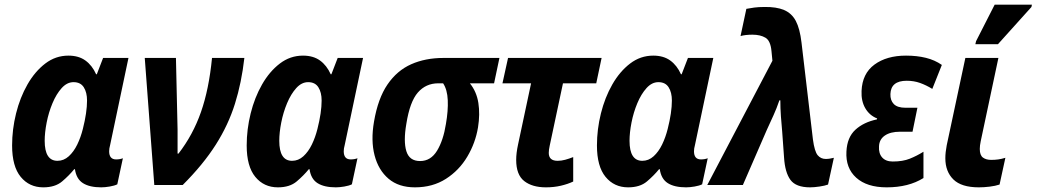

<svg xmlns="http://www.w3.org/2000/svg" viewBox="-20 -795 4454 825"><path d="M166 10Q106 10 69 -35Q32 -80 32 -170Q32 -239 49 -307.5Q66 -376 98 -432Q130 -488 174.5 -522Q219 -556 274 -556Q318 -556 347 -535Q376 -514 393 -476H396L423 -546H532L453 -171Q449 -157 449 -145Q449 -110 479 -110Q495 -110 508 -115L484 -3Q472 3 451.5 6.5Q431 10 415 10Q365 10 336.5 -8Q308 -26 302 -68H299Q277 -41 247 -15.5Q217 10 166 10ZM227 -104Q254 -104 275.5 -123.5Q297 -143 312 -174Q327 -205 336 -241Q354 -312 354 -363Q354 -398 340 -420Q326 -442 296 -442Q268 -442 245 -416.5Q222 -391 205.5 -351.5Q189 -312 180.5 -268.5Q172 -225 172 -190Q172 -104 227 -104Z M643 0 602 -546H736L743 -238Q743 -214 743 -184.5Q743 -155 743 -135H747Q809 -215 843.5 -313.5Q878 -412 891 -546H1030Q1018 -440 989.5 -349Q961 -258 907 -173Q853 -88 765 0Z M1174 10Q1114 10 1077 -35Q1040 -80 1040 -170Q1040 -239 1057 -307.5Q1074 -376 1106 -432Q1138 -488 1182.5 -522Q1227 -556 1282 -556Q1326 -556 1355 -535Q1384 -514 1401 -476H1404L1431 -546H1540L1461 -171Q1457 -157 1457 -145Q1457 -110 1487 -110Q1503 -110 1516 -115L1492 -3Q1480 3 1459.5 6.5Q1439 10 1423 10Q1373 10 1344.5 -8Q1316 -26 1310 -68H1307Q1285 -41 1255 -15.5Q1225 10 1174 10ZM1235 -104Q1262 -104 1283.5 -123.5Q1305 -143 1320 -174Q1335 -205 1344 -241Q1362 -312 1362 -363Q1362 -398 1348 -420Q1334 -442 1304 -442Q1276 -442 1253 -416.5Q1230 -391 1213.5 -351.5Q1197 -312 1188.5 -268.5Q1180 -225 1180 -190Q1180 -104 1235 -104Z M1763 10Q1693 10 1649.5 -27Q1606 -64 1589.5 -127.5Q1573 -191 1587 -272Q1604 -372 1645 -432Q1686 -492 1747 -519Q1808 -546 1885 -546H2126L2103 -437H1999Q2028 -401 2035.5 -352.5Q2043 -304 2034 -248Q2023 -181 1988 -122Q1953 -63 1896 -26.5Q1839 10 1763 10ZM1785 -103Q1831 -103 1858 -147.5Q1885 -192 1896 -262Q1906 -319 1904 -364.5Q1902 -410 1884 -437H1863Q1810 -437 1775.5 -397.5Q1741 -358 1726 -263Q1713 -188 1726 -145.5Q1739 -103 1785 -103Z M2326 10Q2267 10 2232.5 -17Q2198 -44 2198 -108Q2198 -137 2206 -174L2262 -437H2139L2163 -546H2565L2542 -437H2399L2342 -169Q2338 -151 2338 -138Q2338 -104 2376 -104Q2392 -104 2408.5 -108.5Q2425 -113 2443 -120V-15Q2420 -4 2390 3Q2360 10 2326 10Z M2679 10Q2619 10 2582 -35Q2545 -80 2545 -170Q2545 -239 2562 -307.5Q2579 -376 2611 -432Q2643 -488 2687.5 -522Q2732 -556 2787 -556Q2831 -556 2860 -535Q2889 -514 2906 -476H2909L2936 -546H3045L2966 -171Q2962 -157 2962 -145Q2962 -110 2992 -110Q3008 -110 3021 -115L2997 -3Q2985 3 2964.5 6.5Q2944 10 2928 10Q2878 10 2849.5 -8Q2821 -26 2815 -68H2812Q2790 -41 2760 -15.5Q2730 10 2679 10ZM2740 -104Q2767 -104 2788.5 -123.5Q2810 -143 2825 -174Q2840 -205 2849 -241Q2867 -312 2867 -363Q2867 -398 2853 -420Q2839 -442 2809 -442Q2781 -442 2758 -416.5Q2735 -391 2718.5 -351.5Q2702 -312 2693.5 -268.5Q2685 -225 2685 -190Q2685 -104 2740 -104Z M3461 10Q3400 10 3376.5 -22Q3353 -54 3349 -118L3341 -229Q3338 -260 3335.5 -295Q3333 -330 3333 -364H3329Q3317 -329 3304 -300.5Q3291 -272 3275 -237L3172 0H3019L3299 -534L3295 -575Q3291 -620 3269 -633Q3247 -646 3213 -646Q3198 -646 3185 -644.5Q3172 -643 3162 -640L3187 -757Q3202 -760 3221 -762.5Q3240 -765 3264 -765Q3316 -766 3349 -752Q3382 -738 3399.5 -705Q3417 -672 3424 -612L3473 -196Q3480 -144 3493.5 -128Q3507 -112 3528 -112Q3538 -112 3546 -113.5Q3554 -115 3563 -117L3538 -2Q3525 3 3501.5 6.5Q3478 10 3461 10Z M3790 10Q3705 10 3659 -31.5Q3613 -73 3617 -144Q3620 -205 3655.5 -237.5Q3691 -270 3748 -282L3749 -286Q3716 -299 3698 -330Q3680 -361 3682 -404Q3685 -479 3737.5 -517.5Q3790 -556 3873 -556Q3920 -556 3958.5 -546.5Q3997 -537 4027 -516L3986 -413Q3960 -429 3933.5 -438.5Q3907 -448 3876 -448Q3808 -448 3806 -391Q3805 -364 3820.5 -348Q3836 -332 3871 -332H3922L3901 -229H3847Q3806 -229 3782 -212.5Q3758 -196 3757 -166Q3755 -136 3770.5 -118.5Q3786 -101 3816 -101Q3859 -101 3889 -113Q3919 -125 3948 -143V-30Q3884 10 3790 10Z M4186 10Q4111 10 4076.5 -24Q4042 -58 4042 -115Q4042 -140 4048 -171L4128 -546H4270L4194 -188Q4190 -169 4190 -155Q4190 -128 4203.5 -118Q4217 -108 4239 -108Q4255 -108 4269.5 -110Q4284 -112 4300 -117L4275 -2Q4257 4 4232.5 7Q4208 10 4186 10ZM4171 -605 4174 -618 4254 -775H4414L4412 -765L4268 -605Z"/></svg>

Font: Noto Sans SemiCondensed
Style: Bold Italic
Weight: 700
Width: 4
Italic angle: -12°
Designer: Monotype Design Team
Foundry: Monotype Imaging Inc.
Version: Version 2.013; ttfautohint (v1.8.4.7-5d5b)